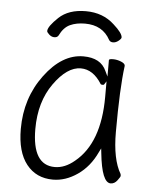

<svg xmlns="http://www.w3.org/2000/svg" viewBox="-50 -701 600 756"><g transform="rotate(5 250.0 -323.0)"><path d="M187 13Q121 13 82.5 -35.5Q44 -84 44 -175Q44 -297 112.5 -389Q181 -481 265 -481Q334 -481 356 -431L366 -410V-475Q366 -480 382 -480Q398 -480 414 -473.5Q430 -467 430 -458Q418 -368 418 -195Q418 -88 451 -32Q452 -29 452 -25Q452 -21 441 -6.5Q430 8 415 8Q380 8 368 -108L366 -126L358 -110Q331 -52 284 -19.5Q237 13 187 13ZM372 -617Q408 -585 408 -568Q408 -563 397.5 -554.5Q387 -546 376 -546Q365 -546 360 -554Q330 -610 260 -610Q226 -610 201 -598.5Q176 -587 160 -554Q155 -546 144 -546Q133 -546 123.5 -554.5Q114 -563 114 -568Q114 -586 152.5 -622.5Q191 -659 259 -659Q327 -659 372 -617ZM268 -69Q364 -147 364 -330V-391L355 -377Q353 -376 348.5 -376Q344 -376 342 -378Q308 -433 259 -433Q205 -433 153 -360Q101 -287 101 -180Q101 -37 190 -37Q230 -37 268 -69Z"/></g></svg>

Font: Moon Stars Kai T HW Light
Style: Regular
Weight: 300
Designer: GuiWonder
Version: Version 1.101